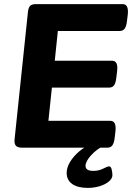

<svg xmlns="http://www.w3.org/2000/svg" viewBox="-20 -720 652 936"><path d="M89 0Q66 0 57.5 -9.5Q49 -19 51 -40L116 -660Q118 -681 126 -690.5Q134 -700 157 -700H578Q608 -700 603 -650L599 -617Q596 -591 587.5 -580Q579 -569 564 -569H262L247 -424H526Q557 -424 551 -374L547 -341Q544 -315 536 -304Q528 -293 512 -293H233L216 -131H518Q548 -131 543 -81L539 -48Q536 -22 527.5 -11Q519 0 503 0ZM408 196Q359 196 332 177Q305 158 305 123Q305 97 321.5 69.5Q338 42 365 19Q392 -4 423 -17L487 -10Q450 8 423.5 37.5Q397 67 397 89Q397 113 435 113Q462 113 483 102Q504 91 512 91Q521 91 524.5 106.5Q528 122 528 134Q528 150 511 164.5Q494 179 466.5 187.5Q439 196 408 196Z"/></svg>

Font: Asap Semi Expanded Semi Expanded Regular
Style: Bold Italic
Weight: 700
Width: 6
Italic angle: -6°
Designer: Pablo Cosgaya
Foundry: Omnibus-Type
Version: Version 3.001; ttfautohint (v1.8.4.7-5d5b)